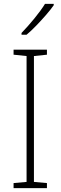

<svg xmlns="http://www.w3.org/2000/svg" viewBox="-20 -970 312 990"><path d="M222 0H50V-26L117 -32V-681L50 -688V-714H222V-688L155 -681V-32L222 -26ZM257 -943Q241 -920 217 -892.5Q193 -865 167 -838Q141 -811 117 -791H91V-800Q123 -833 157 -874.5Q191 -916 212 -950H257Z"/></svg>

Font: Noto Sans Khmer SemiCondensed ExtraLight
Style: Regular
Weight: 200
Width: 4
Designer: Danh Hong and the Monotype Design Team
Foundry: Monotype Imaging Inc.
Version: Version 2.004; ttfautohint (v1.8.4.7-5d5b)